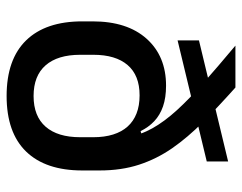

<svg xmlns="http://www.w3.org/2000/svg" viewBox="-94 -608 714 566"><g transform="rotate(90 263.0 -325.0)"><path d="M263 12.5Q155 12.5 99 -45Q43 -102.5 43 -210.5V-241Q43 -343 94.2 -400.2Q145.5 -457.5 232.5 -457.5Q268 -457.5 293.8 -448.5Q319.5 -439.5 337.2 -422.8Q355 -406 366.5 -382.5L391.5 -389.5L384.5 -243Q384.5 -276 376.5 -301.5Q368.5 -327 353 -344.2Q337.5 -361.5 314.5 -370.5Q291.5 -379.5 261 -379.5Q202 -379.5 171.8 -344.2Q141.5 -309 141.5 -243V-204.5Q141.5 -138 172.5 -102.5Q203.5 -67 263 -67Q322.5 -67 353.5 -102.5Q384.5 -138 384.5 -204.5Q384.5 -220 384.5 -233.5Q384.5 -247 384.5 -266Q384 -290.5 384 -306Q384 -321.5 383.5 -344Q378 -382 358.2 -417.2Q338.5 -452.5 304.8 -489.5Q271 -526.5 223.5 -568.5Q176 -610.5 115 -661.5V-662H238Q294.5 -611.5 339.8 -566.5Q385 -521.5 416.8 -475.8Q448.5 -430 465.5 -378Q482.5 -326 482.5 -261.5V-210.5Q482.5 -102.5 426.8 -45Q371 12.5 263 12.5ZM456 -577.5 99 -491.5V-554.5L456 -640.5Z"/></g></svg>

Font: Anek Malayalam Medium Medium
Style: Regular
Weight: 500
Version: Version 1.003